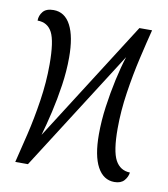

<svg xmlns="http://www.w3.org/2000/svg" viewBox="-68 -604 586 671"><g transform="rotate(10 225.0 -268.5)"><path d="M382 9Q343 9 321.5 -30.5Q300 -70 300 -146Q300 -194 307 -244.5Q314 -295 324.5 -343Q335 -391 347 -428L74 0H29Q40 -44 54 -102.5Q68 -161 78 -227Q88 -293 88 -356Q88 -438 72 -469Q56 -500 20 -500Q20 -518 31.5 -532Q43 -546 69 -546Q109 -546 130 -506Q151 -466 151 -392Q151 -344 143.5 -293Q136 -242 125 -194.5Q114 -147 103 -109L375 -536H420Q409 -493 395 -432.5Q381 -372 371 -305.5Q361 -239 361 -177Q361 -97 378 -65.5Q395 -34 430 -33Q428 -17 416.5 -4Q405 9 382 9Z"/></g></svg>

Font: Noto Serif ExtraCondensed Light
Style: Regular
Weight: 300
Width: 2
Designer: Monotype Design Team
Foundry: Monotype Imaging Inc.
Version: Version 2.014; ttfautohint (v1.8.4.7-5d5b)